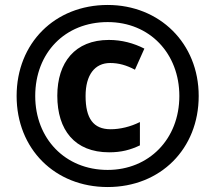

<svg xmlns="http://www.w3.org/2000/svg" viewBox="-20 -744 867 774"><path d="M414 10C627 10 781 -144 781 -357C781 -570 623 -724 414 -724C201 -724 47 -570 47 -357C47 -144 201 10 414 10ZM414 -59C242 -59 122 -186 122 -357C122 -531 242 -655 414 -655C584 -655 703 -528 703 -357C703 -183 580 -59 414 -59ZM420 -130C470 -130 506 -140 544 -158V-252C506 -233 464 -223 426 -223C356 -223 325 -267 325 -357C325 -442 362 -490 424 -490C459 -490 490 -481 524 -463L562 -548C519 -570 471 -583 419 -583C282 -583 211 -492 211 -358C211 -220 281 -130 420 -130Z"/></svg>

Font: Noto Sans Myanmar UI
Style: Bold
Weight: 700
Designer: Monotype Design Team
Foundry: Monotype Imaging Inc.
Version: Version 2.103